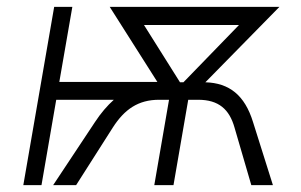

<svg xmlns="http://www.w3.org/2000/svg" viewBox="-20 -540 879 560"><path d="M48 0H101L144 -249H312C293 -232 274 -210 257 -184L135 0H202L309 -168C343 -221 383 -249 444 -249H473L430 0H486L529 -249H558C618 -249 649 -221 664 -168L713 0H776L718 -184C694 -262 649 -298 579 -300L795 -520H300L439 -301H153L191 -520H138ZM400 -467H677L515 -300H505Z"/></svg>

Font: Fixel Display Light
Style: Italic
Weight: 300
Italic angle: -10°
Designer: AlfaBravo + MacPaw
Foundry: Kyrylo Tkachov, Marchela Mozhyna, Serhii Makarenko, Maria Weinstein, Zakhar Kryvoshyya
Version: Version 1.210;Glyphs 3.2 (3217)